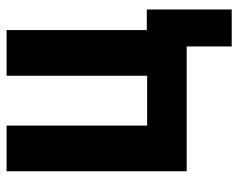

<svg xmlns="http://www.w3.org/2000/svg" viewBox="-92 -508 740 597"><g transform="rotate(-90 278.5 -210.0)"><path d="M483 -560V-124H547V140H432V0H44V-560H186V-123H341V-560Z"/></g></svg>

Font: Tektur SemiCondensed SemiBold
Style: Regular
Weight: 600
Width: 4
Designer: Adam Jagosz
Foundry: Adam Jagosz
Version: Version 1.005;gftools[0.9.30]